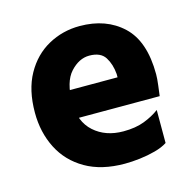

<svg xmlns="http://www.w3.org/2000/svg" viewBox="-82 -597 698 686"><g transform="rotate(-15 266.5 -253.5)"><path d="M127 -196V-300H353Q353 -303 353 -306Q353 -309 353 -312Q350 -349 333.5 -375Q317 -401 275 -401Q237 -401 205 -366Q173 -331 173 -254Q173 -184 215.5 -146Q258 -108 324 -108Q369 -108 401.5 -120.5Q434 -133 458 -151V-29Q440 -17 412 -9.5Q384 -2 354.5 1.5Q325 5 299 5Q213 5 154 -29Q95 -63 65 -122Q35 -181 35 -254Q35 -338 67 -395.5Q99 -453 152.5 -482.5Q206 -512 269 -512Q367 -512 428 -454.5Q489 -397 489 -275Q489 -259 486 -235.5Q483 -212 481 -196Z"/></g></svg>

Font: Hind Variable Light
Style: Regular
Weight: 300
Designer: Manushi Parikh, Satya Rajpurohit
Foundry: Indian Type Foundry
Version: Version 3.000